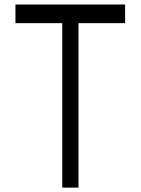

<svg xmlns="http://www.w3.org/2000/svg" viewBox="-20 -835 626 855"><path d="M537.1 -814.9V-731.9H329.6V0.5H257.3V-731.9H48.8V-814.9Z"/></svg>

Font: Gap Sans
Style: Regular
Weight: 400
Designer: Alexandre Liziard and Étienne Ozeray
Foundry: Interstices.io
Version: Version 1.6.1 - December 3. 2014